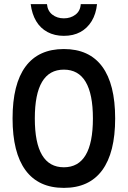

<svg xmlns="http://www.w3.org/2000/svg" viewBox="-20 -900 620 932"><path d="M290 12Q167 12 104 -73.5Q41 -159 41 -325Q41 -492 104 -577Q167 -662 290 -662Q413 -662 476 -577Q539 -492 539 -325Q539 -159 476 -73.5Q413 12 290 12ZM290 -88Q431 -88 431 -325Q431 -562 290 -562Q149 -562 149 -325Q149 -88 290 -88ZM290 -726Q245 -726 210.5 -744.5Q176 -763 155.5 -797.5Q135 -832 129 -880H208Q211 -847 234 -829Q257 -811 290 -811Q323 -811 346.5 -829Q370 -847 372 -880H451Q446 -832 425 -797.5Q404 -763 370 -744.5Q336 -726 290 -726Z"/></svg>

Font: Sometype Mono SemiBold
Style: Regular
Weight: 600
Designer: Ryoichi Tsunekawa
Foundry: Dharma Type
Version: Version 1.001